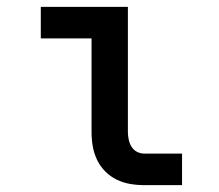

<svg xmlns="http://www.w3.org/2000/svg" viewBox="-20 -540 640 560"><path d="M401 0Q380 0 359.5 -3.5Q339 -7 320.5 -16Q302 -25 287 -40Q272 -55 263 -74Q254 -93 250.5 -113.5Q247 -134 247 -155V-428H99V-520H353V-155Q353 -144 355.5 -132.5Q358 -121 364 -111.5Q370 -102 380 -97Q390 -92 401 -92H511V0Z"/></svg>

Font: Iosevka Custom SmBdEx
Style: Regular
Weight: 600
Width: 7
Monospace: yes
Designer: Belleve Invis
Foundry: Belleve Invis
Version: Version 11.2.4; ttfautohint (v1.8.4)